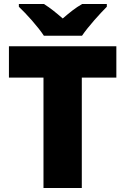

<svg xmlns="http://www.w3.org/2000/svg" viewBox="-20 -947 631 967"><path d="M201 -767H393C424 -813 484 -879 518 -913V-927H394C359 -907 331 -884 296 -854C261 -884 236 -905 201 -927H75V-913C113 -877 171 -813 201 -767ZM392 0V-556H566V-714H25V-556H199V0Z"/></svg>

Font: Noto Sans Lao UI Blk
Style: Regular
Weight: 900
Designer: Monotype Design Team
Foundry: Monotype Imaging Inc.
Version: Version 2.000